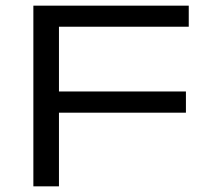

<svg xmlns="http://www.w3.org/2000/svg" viewBox="-20 -659 745 679"><path d="M98 0V-639H188.5V0ZM145 -260.5V-335.5H637.5V-260.5ZM104.5 -564.5V-639H647.5V-564.5Z"/></svg>

Font: Anek Gujarati Expanded
Style: Regular
Weight: 400
Width: 7
Designer: Mrunmayee Ghaisas (Gujarati), Yesha Goshar (Latin)
Foundry: Ek Type
Version: Version 1.003